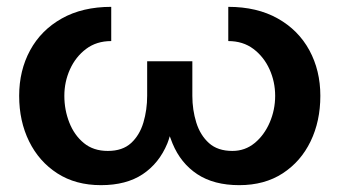

<svg xmlns="http://www.w3.org/2000/svg" viewBox="-20 -529 992 561"><path d="M679 12Q605 12 556.5 -20Q508 -52 484 -110Q480 -120 476 -131Q473 -120 469 -110Q445 -52 397 -20Q349 12 275 12Q201 12 147.5 -22.5Q94 -57 65 -116Q36 -175 36 -249Q36 -323 68 -382Q100 -441 160.5 -475Q221 -509 305 -509V-409Q262 -409 231.5 -386Q201 -363 184.5 -326.5Q168 -290 168 -249Q168 -208 182.5 -171Q197 -134 225 -111Q253 -88 295 -88Q338 -88 363 -111Q388 -134 399 -171Q410 -208 410 -249V-350H542V-249Q542 -208 553.5 -171Q565 -134 590.5 -111Q616 -88 659 -88Q696 -88 724 -111Q752 -134 768 -171Q784 -208 784 -249Q784 -290 767.5 -326.5Q751 -363 720.5 -386Q690 -409 647 -409V-509Q731 -509 791.5 -475Q852 -441 884 -382Q916 -323 916 -249Q916 -175 887.5 -116Q859 -57 806 -22.5Q753 12 679 12Z"/></svg>

Font: Syne Modified
Style: Bold
Weight: 700
Designer: Lucas Descroix
Foundry: Bonjour Monde
Version: Version 2.200